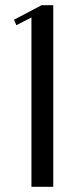

<svg xmlns="http://www.w3.org/2000/svg" viewBox="-20 -719 297 739"><path d="M101 0V-652L43 -622L34 -643L140 -699H185V0Z"/></svg>

Font: Moniqa SemBd Heading
Style: Regular
Weight: 600
Designer: Rajesh Rajput
Foundry: Rajesh Rajput
Version: Version 1.000